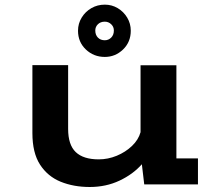

<svg xmlns="http://www.w3.org/2000/svg" viewBox="-20 -774 915 806"><path d="M356.5 11Q289 11 234.5 -11.2Q180 -33.5 148 -83Q116 -132.5 116 -215.5V-500.5H266V-233Q266 -166 298 -135.5Q330 -105 394.5 -105Q433.5 -105 470.2 -120.2Q507 -135.5 534 -161.2Q561 -187 570 -219V-500H720.5V-109H811V0H585.5L575.5 -84.5Q538.5 -42.5 481.8 -15.8Q425 11 356.5 11ZM420 -535Q373.5 -535 340.5 -566.2Q307.5 -597.5 307.5 -645Q307.5 -675 322.8 -700Q338 -725 363.5 -739.8Q389 -754.5 420 -754.5Q449.5 -754.5 474.2 -739.8Q499 -725 514 -700Q529 -675 529 -645Q529 -597.5 496.5 -566.2Q464 -535 420 -535ZM420 -605Q435.5 -605 446.8 -616.2Q458 -627.5 458 -646Q458 -661.5 446.8 -672.2Q435.5 -683 420 -683Q402 -683 391 -672.2Q380 -661.5 380 -646Q380 -627.5 391 -616.2Q402 -605 420 -605Z"/></svg>

Font: Trispace SemiExpanded SemiBold
Style: Regular
Weight: 600
Width: 6
Designer: Tyler Finck
Foundry: Etcetera Type Company
Version: Version 1.210; ttfautohint (v1.8.3)